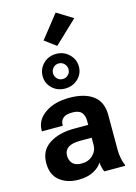

<svg xmlns="http://www.w3.org/2000/svg" viewBox="-158 -1178 898 1269"><g transform="rotate(-15 291.0 -543.5)"><path d="M37.6 -151.6Q37.6 -238 104.1 -281.1Q170.7 -324.2 271.5 -324.5H371.1V-353.5Q371.1 -387.9 353.3 -409.4Q335.4 -430.9 290.3 -430.9Q245.1 -430.9 226.3 -413.2Q207.5 -395.5 207.5 -369.9V-362.3H64.5V-369.9Q64.5 -439.2 129 -484.5Q193.6 -529.8 296.1 -529.8Q399.2 -529.8 457.6 -486.6Q516.1 -443.4 516.1 -352.8V-115.5Q516.1 -84.2 521.9 -55.9Q527.6 -27.6 537.1 -7.8V0H394.5Q388.9 -11.2 384.3 -29.5Q379.6 -47.9 377.9 -65.2Q363.3 -36.1 320.9 -13.3Q278.6 9.5 215.6 9.5Q140.1 9.5 88.9 -30.6Q37.6 -70.8 37.6 -151.6ZM183.1 -164.6Q183.1 -130.6 202.6 -109.7Q222.2 -88.9 264.9 -88.9Q310.8 -88.9 340.9 -117.9Q371.1 -147 371.1 -187.5V-236.6H291.5Q236.3 -236.6 209.7 -217.9Q183.1 -199.2 183.1 -164.6ZM163.3 -713.3Q163.3 -762.7 199 -797.7Q234.6 -832.8 287.3 -832.8Q338.9 -832.8 375.1 -797.7Q411.4 -762.6 411.4 -713.2Q411.4 -663.3 375.1 -629.5Q338.9 -595.7 287.3 -595.7Q234.6 -595.7 199 -629.5Q163.3 -663.3 163.3 -713.3ZM234.4 -713.1Q234.4 -693.1 249.2 -676.8Q264.1 -660.6 287.4 -660.6Q310.5 -660.6 325.6 -676.4Q340.6 -692.1 340.6 -713.1Q340.6 -734.3 325.6 -750.8Q310.5 -767.3 287.4 -767.3Q264.2 -767.3 249.3 -750.8Q234.4 -734.3 234.4 -713.1ZM230.5 -939.7 355.2 -1097.2 464.6 -1029.5 308.6 -881.6Z"/></g></svg>

Font: RobotoFlex
Style: Regular
Weight: 400
Designer: Berlow after Robertson
Foundry: Google
Version: Version 2.136